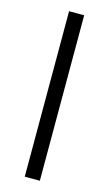

<svg xmlns="http://www.w3.org/2000/svg" viewBox="-107 -703 421 743"><g transform="rotate(15 104.0 -331.5)"><path d="M134 0H73.5V-663H134Z"/></g></svg>

Font: Anek Malayalam Medium Light
Style: Regular
Weight: 300
Version: Version 1.003